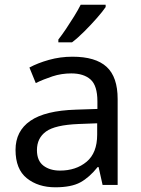

<svg xmlns="http://www.w3.org/2000/svg" viewBox="-20 -879 601 816"><path d="M288 -638Q386 -638 433 -595Q480 -552 480 -458V-93H416L399 -169H395Q360 -125 321.5 -104Q283 -83 215 -83Q142 -83 94 -121.5Q46 -160 46 -242Q46 -322 109 -365.5Q172 -409 303 -413L394 -416V-448Q394 -515 365 -541Q336 -567 283 -567Q241 -567 203 -554.5Q165 -542 132 -526L105 -592Q140 -611 188 -624.5Q236 -638 288 -638ZM314 -352Q214 -348 175.5 -320Q137 -292 137 -241Q137 -196 164.5 -175Q192 -154 235 -154Q303 -154 348 -191.5Q393 -229 393 -307V-355ZM429 -849Q417 -831 392 -802.5Q367 -774 338.5 -745.5Q310 -717 286 -699H228V-711Q243 -730 260.5 -756Q278 -782 295 -809.5Q312 -837 323 -859H429Z"/></svg>

Font: Noto Sans Telugu UI
Style: Regular
Weight: 400
Designer: Jelle Bosma - Monotype Design Team
Foundry: Monotype Imaging Inc.
Version: Version 2.005; ttfautohint (v1.8.4.7-5d5b)